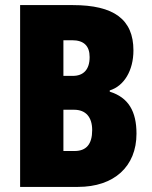

<svg xmlns="http://www.w3.org/2000/svg" viewBox="-20 -734 598 754"><path d="M266 -714H59V0H286C428 0 516 -80 516 -209C516 -296 485 -351 411 -374V-379C467 -396 504 -457 504 -536C504 -658 427 -714 266 -714ZM266 -436H229V-576H263C309 -576 332 -554 332 -510C332 -461 308 -436 266 -436ZM229 -303H271C317 -303 342 -274 342 -223C342 -168 319 -141 273 -141H229Z"/></svg>

Font: Noto Sans Arabic UI XCn Bk
Style: Regular
Weight: 900
Width: 2
Designer: Monotype Design Team, Nadine Chahine and Nizar Qandah
Foundry: Monotype Imaging Inc.
Version: Version 2.010